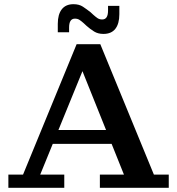

<svg xmlns="http://www.w3.org/2000/svg" viewBox="-20 -897 846 917"><path d="M20 0V-63H90L346 -686H459L715 -63H786V0H457V-63H572L353 -609H395L172 -63H287V0ZM209 -210V-276H540V-210ZM474 -735Q448 -735 429.5 -746.5Q411 -758 394 -773L380 -786L412 -839L425 -827Q436 -817 445.5 -810.5Q455 -804 468 -804Q482 -804 489 -814.5Q496 -825 496 -847V-869H550V-829Q550 -784 531 -759.5Q512 -735 474 -735ZM256 -783Q256 -828 275 -852.5Q294 -877 331 -877Q358 -877 376 -865Q394 -853 412 -839L425 -827L394 -773L380 -786Q370 -795 360.5 -801.5Q351 -808 338 -808Q324 -808 317 -797.5Q310 -787 310 -765V-743H256Z"/></svg>

Font: Montagu Slab 120pt Medium
Style: Regular
Weight: 500
Designer: Florian Karsten
Foundry: Florian Karsten
Version: Version 1.000